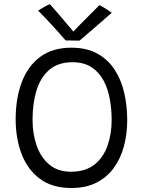

<svg xmlns="http://www.w3.org/2000/svg" viewBox="-20 -893 717 938"><path d="M328.5 25.5Q235 25.5 174.8 -19.5Q114.5 -64.5 85.5 -140.8Q56.5 -217 56.5 -310Q56.5 -413 86.5 -492Q116.5 -571 176.8 -615.5Q237 -660 328.5 -660Q403.5 -660 455.8 -631Q508 -602 540.2 -552.2Q572.5 -502.5 587 -439Q601.5 -375.5 601.5 -306Q601.5 -238.5 585.5 -178.8Q569.5 -119 536.2 -73Q503 -27 451.5 -0.8Q400 25.5 328.5 25.5ZM326 -54Q397.5 -54 441.5 -89Q485.5 -124 505.5 -181.8Q525.5 -239.5 525.5 -307Q525.5 -360 516.2 -410.2Q507 -460.5 485.2 -500.8Q463.5 -541 426.5 -565Q389.5 -589 334 -589Q264 -589 221 -552Q178 -515 158.5 -451.5Q139 -388 139 -307Q139 -238.5 159.5 -180.8Q180 -123 221.5 -88.5Q263 -54 326 -54ZM466 -868Q473 -864.5 482 -859.2Q491 -854 499.8 -848.5Q508.5 -843 515.5 -838Q522.5 -833 526 -830.5Q462 -774 423.5 -741.5Q385 -709 368.5 -694.5Q360.5 -694.5 347.8 -694.8Q335 -695 322.2 -695.2Q309.5 -695.5 300.5 -695.5Q270.5 -730.5 236.8 -767.2Q203 -804 166.5 -841Q173.5 -845.5 183 -851.5Q192.5 -857.5 203.2 -863.2Q214 -869 223.5 -873Q239.5 -855 258.5 -833Q277.5 -811 295.2 -790Q313 -769 325.8 -754Q338.5 -739 341.5 -735H335Q346.5 -748 370 -771.8Q393.5 -795.5 419.8 -821.8Q446 -848 466 -868Z"/></svg>

Font: Grandstander Thin Light
Style: Regular
Weight: 300
Version: Version 1.200